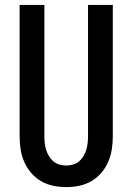

<svg xmlns="http://www.w3.org/2000/svg" viewBox="-20 -755 540 783"><path d="M250 8Q223 8 196.5 2.5Q170 -3 147 -16.5Q124 -30 106.5 -50.5Q89 -71 78.5 -95.5Q68 -120 64 -146.5Q60 -173 60 -200V-735H161V-200Q161 -186 162.5 -172Q164 -158 168 -144.5Q172 -131 179.5 -118.5Q187 -106 197.5 -97Q208 -88 222 -84Q236 -80 250 -80Q264 -80 278 -84Q292 -88 302.5 -97Q313 -106 320.5 -118.5Q328 -131 332 -144.5Q336 -158 337.5 -172Q339 -186 339 -200V-735H440V-200Q440 -173 436 -146.5Q432 -120 421.5 -95.5Q411 -71 393.5 -50.5Q376 -30 353 -16.5Q330 -3 303.5 2.5Q277 8 250 8Z"/></svg>

Font: iosevka_custom_sans_ss08 SmBd
Style: Regular
Weight: 600
Designer: Belleve Invis
Foundry: Belleve Invis
Version: Version 10.3.0; ttfautohint (v1.8.3)